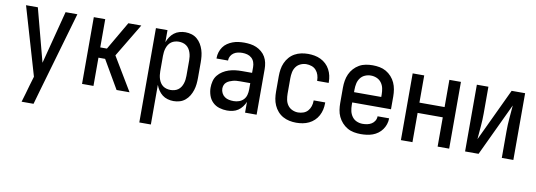

<svg xmlns="http://www.w3.org/2000/svg" viewBox="-57 -893 4115 1473"><g transform="rotate(10 2000.0 -156.5)"><path d="M145 215Q155 182 164.5 149.5Q174 117 183 84L205 10L50 -520H142L251 -107L358 -520H450L269 106L238 215Z M578 0V-520H667V-300H719L847 -520H948L792 -260L948 0H847L719 -220H667V0Z M1062 215V-520H1152V-426Q1160 -448 1173 -467.5Q1186 -487 1204 -501Q1222 -515 1245 -521.5Q1268 -528 1291 -528Q1316 -528 1339.5 -521Q1363 -514 1382 -498Q1401 -482 1413.5 -461Q1426 -440 1433.5 -416.5Q1441 -393 1443.5 -368.5Q1446 -344 1446 -320V-200Q1446 -176 1443.5 -151.5Q1441 -127 1433.5 -103.5Q1426 -80 1413.5 -59Q1401 -38 1382 -22Q1363 -6 1339.5 1Q1316 8 1291 8Q1268 8 1245 1.5Q1222 -5 1204 -19Q1186 -33 1173 -52.5Q1160 -72 1152 -94V215ZM1254 -72Q1269 -72 1284.5 -76Q1300 -80 1312.5 -89Q1325 -98 1333.5 -111Q1342 -124 1347 -139Q1352 -154 1354 -169.5Q1356 -185 1356 -200V-320Q1356 -335 1354 -350.5Q1352 -366 1347 -381Q1342 -396 1333.5 -409Q1325 -422 1312.5 -431Q1300 -440 1284.5 -444Q1269 -448 1254 -448Q1239 -448 1223.5 -444Q1208 -440 1195.5 -431Q1183 -422 1174.5 -409Q1166 -396 1161 -381Q1156 -366 1154 -350.5Q1152 -335 1152 -320V-200Q1152 -185 1154 -169.5Q1156 -154 1161 -139Q1166 -124 1174.5 -111Q1183 -98 1195.5 -89Q1208 -80 1223.5 -76Q1239 -72 1254 -72Z M1708 8Q1678 8 1648 -1Q1618 -10 1596 -31.5Q1574 -53 1564 -83Q1554 -113 1554 -143Q1554 -169 1560.5 -194.5Q1567 -220 1583 -240Q1599 -260 1621 -274Q1643 -288 1667.5 -296Q1692 -304 1717.5 -307Q1743 -310 1769 -310H1848V-355Q1848 -375 1841.5 -393.5Q1835 -412 1820.5 -425Q1806 -438 1787 -443Q1768 -448 1749 -448Q1731 -448 1714 -444.5Q1697 -441 1682.5 -431.5Q1668 -422 1659 -406.5Q1650 -391 1650 -374V-371H1560V-376Q1560 -399 1567 -421Q1574 -443 1587 -461.5Q1600 -480 1619 -493Q1638 -506 1659.5 -514Q1681 -522 1703.5 -525Q1726 -528 1749 -528Q1773 -528 1797.5 -524.5Q1822 -521 1844 -511.5Q1866 -502 1885 -486Q1904 -470 1916 -449Q1928 -428 1933 -404Q1938 -380 1938 -355V0H1848V-84Q1840 -64 1826 -45.5Q1812 -27 1793.5 -14.5Q1775 -2 1753 3Q1731 8 1708 8ZM1746 -72Q1767 -72 1787.5 -79Q1808 -86 1822.5 -101.5Q1837 -117 1842.5 -138Q1848 -159 1848 -180V-230H1769Q1755 -230 1741 -229Q1727 -228 1714 -224.5Q1701 -221 1688 -215.5Q1675 -210 1664.5 -201Q1654 -192 1649 -179Q1644 -166 1644 -152Q1644 -134 1652.5 -117Q1661 -100 1676 -89.5Q1691 -79 1709 -75.5Q1727 -72 1746 -72Z M2247 8Q2220 8 2193.5 2.5Q2167 -3 2143.5 -16Q2120 -29 2102 -49.5Q2084 -70 2073 -95Q2062 -120 2058 -146.5Q2054 -173 2054 -200V-320Q2054 -347 2058 -373.5Q2062 -400 2073 -425Q2084 -450 2102 -470.5Q2120 -491 2143.5 -504Q2167 -517 2193.5 -522.5Q2220 -528 2247 -528Q2272 -528 2297 -523.5Q2322 -519 2345 -508Q2368 -497 2386.5 -479.5Q2405 -462 2417 -439.5Q2429 -417 2434.5 -392.5Q2440 -368 2440 -342V-336H2350V-340Q2350 -361 2343.5 -381.5Q2337 -402 2323 -418Q2309 -434 2288.5 -441Q2268 -448 2247 -448Q2224 -448 2202 -438Q2180 -428 2166.5 -409Q2153 -390 2148.5 -366.5Q2144 -343 2144 -320V-200Q2144 -177 2148.5 -153.5Q2153 -130 2166.5 -111Q2180 -92 2202 -82Q2224 -72 2247 -72Q2268 -72 2288.5 -79Q2309 -86 2323 -102Q2337 -118 2343.5 -138.5Q2350 -159 2350 -180V-184H2440V-178Q2440 -152 2434.5 -127.5Q2429 -103 2417 -80.5Q2405 -58 2386.5 -40.5Q2368 -23 2345 -12Q2322 -1 2297 3.5Q2272 8 2247 8Z M2750 8Q2723 8 2696 3Q2669 -2 2645.5 -15.5Q2622 -29 2603.5 -49.5Q2585 -70 2573.5 -94.5Q2562 -119 2558 -146Q2554 -173 2554 -200V-320Q2554 -347 2558.5 -374Q2563 -401 2574 -425.5Q2585 -450 2603.5 -470.5Q2622 -491 2645.5 -504.5Q2669 -518 2696 -523Q2723 -528 2750 -528Q2777 -528 2804 -523Q2831 -518 2854.5 -504.5Q2878 -491 2896.5 -470.5Q2915 -450 2926 -425.5Q2937 -401 2941.5 -374Q2946 -347 2946 -320V-220H2644V-200Q2644 -176 2649 -153Q2654 -130 2668 -110.5Q2682 -91 2704 -81.5Q2726 -72 2750 -72Q2768 -72 2786 -75.5Q2804 -79 2819.5 -88.5Q2835 -98 2844.5 -114Q2854 -130 2854 -149H2944Q2944 -125 2936.5 -102.5Q2929 -80 2915.5 -61Q2902 -42 2883 -28Q2864 -14 2842 -6Q2820 2 2796.5 5Q2773 8 2750 8ZM2644 -300H2856V-320Q2856 -344 2851 -367.5Q2846 -391 2832 -410Q2818 -429 2796 -438.5Q2774 -448 2750 -448Q2726 -448 2704 -438.5Q2682 -429 2668 -410Q2654 -391 2649 -367.5Q2644 -344 2644 -320Z M3062 0V-520H3152V-308H3348V-520H3438V0H3348V-228H3152V0Z M3562 0V-520H3652V-312Q3652 -261 3647.5 -210.5Q3643 -160 3639 -109L3833 -520H3938V0H3848V-208Q3848 -259 3852.5 -309.5Q3857 -360 3861 -411L3667 0Z"/></g></svg>

Font: Iosevka Medium
Style: Regular
Weight: 500
Monospace: yes
Designer: Belleve Invis
Foundry: Belleve Invis
Version: Version 32.5.0; ttfautohint (v1.8.4)